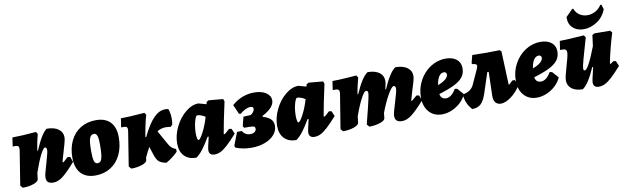

<svg xmlns="http://www.w3.org/2000/svg" viewBox="-45 -1233 5697 1750"><g transform="rotate(-10 2803.5 -358.5)"><path d="M550 -146Q471 -56 427 -23.5Q383 9 342 9Q308 9 292.5 -5Q277 -19 277 -50Q277 -75 308 -176Q318 -212 327 -245.5Q336 -279 336 -291Q336 -319 320 -319Q304 -319 274 -258.5Q244 -198 212 -104L205 -45Q202 -24 158.5 -8.5Q115 7 58 7L38 -16L89 -336Q90 -342 90 -351Q90 -366 83 -372.5Q76 -379 59 -379H32L44 -461Q125 -461 264 -473L277 -452Q259 -389 246 -302L253 -303Q314 -449 365 -485Q434 -485 473 -456.5Q512 -428 512 -378Q512 -362 500.5 -320.5Q489 -279 477 -239Q458 -177 455 -160L458 -157Q463 -157 473 -165.5Q483 -174 508 -198L532 -194Z M550 -184Q550 -274 583.5 -342Q617 -410 678 -447Q739 -484 820 -484Q907 -484 953 -435.5Q999 -387 999 -295Q999 -203 965.5 -133.5Q932 -64 871 -26Q810 12 729 12Q643 12 596.5 -39Q550 -90 550 -184ZM819 -259Q819 -316 810.5 -340Q802 -364 781 -364Q752 -364 740.5 -331.5Q729 -299 729 -215Q729 -148 737.5 -121.5Q746 -95 768 -95Q788 -95 798.5 -109.5Q809 -124 814 -159Q819 -194 819 -259Z M1438 -310Q1391 -310 1356 -286L1431 -152Q1442 -132 1457 -119.5Q1472 -107 1495 -98L1496 -73Q1443 -20 1386 10Q1338 0 1318 -18Q1298 -36 1282 -85L1258 -159Q1238 -125 1212 -69L1209 -45Q1207 -24 1163 -8.5Q1119 7 1062 7L1042 -16L1093 -336Q1094 -342 1094 -351Q1094 -366 1087 -372.5Q1080 -379 1063 -379H1036L1048 -461Q1121 -461 1268 -473L1281 -452Q1271 -421 1258.5 -363Q1246 -305 1238 -254L1245 -252Q1301 -368 1352 -420Q1403 -472 1459 -472Q1473 -472 1488 -469Q1504 -431 1504 -375Q1504 -348 1499 -323L1482 -306Q1450 -310 1438 -310Z M2002 -195 2025 -191 2045 -143Q1989 -80 1953 -47.5Q1917 -15 1889.5 -1.5Q1862 12 1833 12Q1782 12 1782 -36Q1782 -54 1807 -158H1797Q1756 -88 1725.5 -49Q1695 -10 1664 12Q1593 12 1553 -29.5Q1513 -71 1513 -145Q1513 -222 1550.5 -298.5Q1588 -375 1647.5 -423.5Q1707 -472 1767 -472L1839 -452L1844 -472L1863 -484L1997 -472L2005 -449Q1963 -258 1946 -157L1950 -154Q1960 -154 2002 -195ZM1811 -341Q1770 -367 1737 -367Q1728 -367 1718.5 -343Q1709 -319 1702.5 -282Q1696 -245 1696 -209Q1696 -181 1700 -162Q1704 -143 1710 -143Q1726 -143 1758.5 -206Q1791 -269 1811 -341Z M2027 -18 2023 -36 2069 -155 2112 -156Q2140 -114 2185 -114Q2210 -114 2225.5 -125.5Q2241 -137 2241 -155Q2241 -171 2229 -176Q2217 -181 2183 -181H2140L2129 -196L2151 -282L2218 -285Q2234 -294 2244.5 -309Q2255 -324 2255 -338Q2255 -348 2247.5 -353Q2240 -358 2226 -358Q2207 -358 2181.5 -346Q2156 -334 2130 -312L2115 -315L2077 -402Q2169 -482 2284 -482Q2351 -482 2393 -454.5Q2435 -427 2435 -383Q2435 -317 2324 -259L2323 -250Q2374 -235 2396.5 -211.5Q2419 -188 2419 -152Q2419 -106 2387.5 -69Q2356 -32 2300 -11Q2244 10 2175 10Q2093 10 2027 -18Z M2927 -195 2950 -191 2970 -143Q2914 -80 2878 -47.5Q2842 -15 2814.5 -1.5Q2787 12 2758 12Q2707 12 2707 -36Q2707 -54 2732 -158H2722Q2681 -88 2650.5 -49Q2620 -10 2589 12Q2518 12 2478 -29.5Q2438 -71 2438 -145Q2438 -222 2475.5 -298.5Q2513 -375 2572.5 -423.5Q2632 -472 2692 -472L2764 -452L2769 -472L2788 -484L2922 -472L2930 -449Q2888 -258 2871 -157L2875 -154Q2885 -154 2927 -195ZM2736 -341Q2695 -367 2662 -367Q2653 -367 2643.5 -343Q2634 -319 2627.5 -282Q2621 -245 2621 -209Q2621 -181 2625 -162Q2629 -143 2635 -143Q2651 -143 2683.5 -206Q2716 -269 2736 -341Z M3737 -198 3761 -194 3780 -146Q3701 -57 3656 -24Q3611 9 3570 9Q3536 9 3520 -5Q3504 -19 3504 -50Q3504 -65 3514 -101.5Q3524 -138 3536 -176Q3565 -271 3565 -291Q3565 -319 3547 -319Q3529 -319 3492 -254.5Q3455 -190 3418 -93L3413 -45Q3411 -24 3366.5 -8.5Q3322 7 3265 7L3245 -16Q3255 -54 3282 -163Q3309 -272 3309 -296Q3309 -309 3305 -314Q3301 -319 3290 -319Q3274 -319 3242 -258.5Q3210 -198 3177 -104L3170 -45Q3167 -24 3123 -8.5Q3079 7 3022 7L3002 -16L3054 -336Q3055 -341 3055 -349Q3055 -365 3047 -372Q3039 -379 3022 -379H2994L3006 -461Q3062 -461 3134.5 -466Q3207 -471 3229 -473L3243 -452Q3239 -439 3228 -393.5Q3217 -348 3210 -302L3217 -303Q3280 -449 3335 -485Q3403 -485 3442 -457Q3481 -429 3481 -379Q3481 -363 3475 -336.5Q3469 -310 3467 -302L3474 -303Q3537 -449 3592 -485Q3662 -485 3701.5 -456.5Q3741 -428 3741 -378Q3741 -361 3731.5 -327Q3722 -293 3705 -240Q3684 -171 3682 -160L3685 -157Q3689 -157 3701 -167Q3713 -177 3737 -198Z M3945 -175Q3953 -126 4000 -126Q4050 -126 4091 -197L4113 -194L4165 -136Q4148 -95 4112 -61Q4076 -27 4030 -7.5Q3984 12 3938 12Q3864 12 3819 -38.5Q3774 -89 3774 -173Q3774 -257 3812.5 -328Q3851 -399 3915.5 -441Q3980 -483 4056 -483Q4120 -483 4157 -453Q4194 -423 4194 -371Q4194 -324 4169 -290.5Q4144 -257 4090.5 -230Q4037 -203 3945 -175ZM3948 -257Q3995 -275 4019.5 -296Q4044 -317 4044 -340Q4044 -350 4037 -356.5Q4030 -363 4019 -363Q3992 -363 3973.5 -336Q3955 -309 3948 -257Z M4669 -129Q4628 -65 4576.5 -28Q4525 9 4483 9Q4452 9 4434 -12.5Q4416 -34 4417 -76L4423 -296H4410L4347 -104Q4326 -42 4296.5 -15Q4267 12 4216 12Q4166 -43 4156 -117L4166 -136Q4234 -150 4259 -205L4320 -339Q4329 -359 4329 -369Q4329 -379 4320 -384Q4311 -389 4289 -391L4283 -400L4302 -473Q4388 -471 4429 -471Q4472 -471 4556 -473L4570 -459L4582 -152L4585 -149Q4590 -149 4621 -181H4644Z M4823 -175Q4831 -126 4878 -126Q4928 -126 4969 -197L4991 -194L5043 -136Q5026 -95 4990 -61Q4954 -27 4908 -7.5Q4862 12 4816 12Q4742 12 4697 -38.5Q4652 -89 4652 -173Q4652 -257 4690.5 -328Q4729 -399 4793.5 -441Q4858 -483 4934 -483Q4998 -483 5035 -453Q5072 -423 5072 -371Q5072 -324 5047 -290.5Q5022 -257 4968.5 -230Q4915 -203 4823 -175ZM4826 -257Q4873 -275 4897.5 -296Q4922 -317 4922 -340Q4922 -350 4915 -356.5Q4908 -363 4897 -363Q4870 -363 4851.5 -336Q4833 -309 4826 -257Z M5602 -143Q5546 -80 5510 -47.5Q5474 -15 5446.5 -1.5Q5419 12 5390 12Q5339 12 5339 -36Q5339 -46 5345.5 -77Q5352 -108 5368 -173L5360 -175Q5298 -31 5241 9Q5175 9 5138.5 -19.5Q5102 -48 5102 -98Q5102 -115 5111 -151.5Q5120 -188 5131 -225Q5142 -261 5150.5 -295.5Q5159 -330 5159 -346Q5159 -363 5151 -371Q5143 -379 5126 -379H5098L5110 -461Q5177 -461 5333 -473L5349 -453Q5276 -206 5276 -179Q5276 -167 5278.5 -162Q5281 -157 5289 -157Q5320 -157 5399 -362L5412 -462L5432 -474L5579 -473L5594 -453Q5574 -390 5554.5 -313.5Q5535 -237 5524 -178L5528 -174Q5541 -180 5559 -195L5582 -191ZM5272 -729 5282 -728Q5297 -689 5329 -668.5Q5361 -648 5401 -648Q5438 -648 5473 -666.5Q5508 -685 5531 -721L5541 -720L5555 -676Q5528 -606 5468.5 -567Q5409 -528 5345 -528Q5284 -528 5245 -563.5Q5206 -599 5208 -664Z"/></g></svg>

Font: Alegreya Black
Style: Italic
Weight: 900
Italic angle: -7°
Designer: Juan Pablo del Peral
Foundry: Huerta Tipografica
Version: Version 2.007; ttfautohint (v1.6)